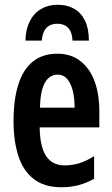

<svg xmlns="http://www.w3.org/2000/svg" viewBox="-20 -778 471 808"><path d="M221 -552Q279 -552 318.5 -521Q358 -490 378 -436Q398 -382 398 -309V-242H147Q148 -161 174 -121.5Q200 -82 252 -82Q284 -82 313.5 -91Q343 -100 376 -121V-26Q345 -8 311 1Q277 10 238 10Q166 10 121.5 -25Q77 -60 57 -122.5Q37 -185 37 -268Q37 -360 57.5 -423.5Q78 -487 119 -519.5Q160 -552 221 -552ZM223 -464Q189 -464 169.5 -431Q150 -398 148 -325H294Q294 -366 286 -397Q278 -428 262.5 -446Q247 -464 223 -464ZM222 -758Q262 -758 291.5 -741.5Q321 -725 337.5 -691.5Q354 -658 354 -607H285Q284 -631 276.5 -646.5Q269 -662 255 -670Q241 -678 221 -678Q202 -678 188 -670.5Q174 -663 166 -647.5Q158 -632 156 -607H87Q88 -654 105 -688Q122 -722 152.5 -740Q183 -758 222 -758Z"/></svg>

Font: Noto Sans Display ExtraCondensed SemiBold
Style: Regular
Weight: 600
Width: 2
Designer: Monotype Design Team
Foundry: Monotype Imaging Inc.
Version: Version 2.003